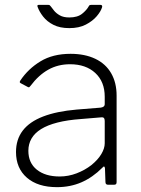

<svg xmlns="http://www.w3.org/2000/svg" viewBox="-20 -762 580 792"><path d="M402 -70Q362 -30 316 -10Q270 10 215 10Q136 10 91 -29Q46 -68 46 -135Q46 -187 74 -223.5Q102 -260 158 -281.5Q214 -303 296 -310L395 -318Q403 -319 407.5 -322.5Q412 -326 412 -333V-363Q412 -425 373 -461Q334 -497 269 -497Q219 -497 179 -474.5Q139 -452 106 -408Q103 -404 101 -402.5Q99 -401 95 -403L65 -419Q62 -421 61.5 -423Q61 -425 64 -430Q96 -478 147 -509Q198 -540 271 -540Q330 -540 373 -519.5Q416 -499 438.5 -460Q461 -421 461 -368V-11Q461 -5 458.5 -2.5Q456 0 451 0H425Q421 0 418 -2.5Q415 -5 415 -11L413 -68Q411 -81 402 -70ZM412 -263Q412 -280 398 -278L314 -271Q258 -267 217 -256.5Q176 -246 149.5 -229.5Q123 -213 110 -190.5Q97 -168 97 -140Q97 -90 132 -62Q167 -34 226 -34Q262 -34 296 -47Q330 -60 357 -81Q384 -103 398 -126.5Q412 -150 412 -171V-263ZM393 -742Q404 -742 401 -732Q396 -715 379 -695Q362 -675 334 -660.5Q306 -646 266 -646Q227 -646 200.5 -659.5Q174 -673 158 -693.5Q142 -714 135 -734Q134 -736 134.5 -739Q135 -742 140 -742H177Q183 -742 185 -740.5Q187 -739 190 -735Q195 -728 203.5 -717.5Q212 -707 227 -698.5Q242 -690 266 -690Q300 -690 319 -705.5Q338 -721 346 -736Q348 -740 350.5 -741Q353 -742 356 -742Z"/></svg>

Font: Libre Franklin ExtraLight
Style: Regular
Weight: 250
Designer: Pablo Impallari, Rodrigo Fuenzalida, Nhung Nguyen
Foundry: Impallari Type
Version: Version 3.000